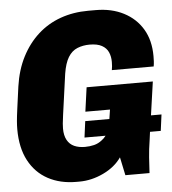

<svg xmlns="http://www.w3.org/2000/svg" viewBox="-51 -743 717 800"><g transform="rotate(-5 307.0 -343.0)"><path d="M236 10Q169 10 118 -17.5Q67 -45 38.5 -98.5Q10 -152 10 -230Q10 -245 11.5 -263.5Q13 -282 17.5 -315Q22 -348 30 -407Q40 -476 67.5 -529.5Q95 -583 136.5 -620.5Q178 -658 231.5 -677Q285 -696 347 -696H379Q445 -696 495.5 -670Q546 -644 574 -597Q602 -550 602 -484Q602 -474 601.5 -463Q601 -452 599 -441H424Q427 -456 427 -475Q427 -498 419 -516Q411 -534 392 -544.5Q373 -555 341 -555Q313 -555 289.5 -545.5Q266 -536 251 -511.5Q236 -487 229 -443Q220 -379 214.5 -338.5Q209 -298 205.5 -274Q202 -250 201 -237Q200 -224 200 -216Q200 -187 210.5 -168Q221 -149 240 -140.5Q259 -132 285 -132Q305 -132 323 -136.5Q341 -141 356 -153Q366 -160 374 -171H286L295 -239H396L402 -278H299L313 -379H590L570 -239H614L605 -171H560L556 -141Q549 -96 547 -65.5Q545 -35 543 0H442L426 -76Q399 -37 349.5 -13.5Q300 10 249 10Z"/></g></svg>

Font: Chivo Mono Medium ExtraBold
Style: Italic
Weight: 800
Italic angle: -8.05°
Monospace: yes
Version: Version 1.008